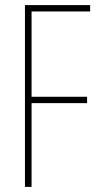

<svg xmlns="http://www.w3.org/2000/svg" viewBox="-20 -734 392 754"><path d="M104 0V-329H322V-354H104V-689H334V-714H78V0Z"/></svg>

Font: Noto Sans Kannada ExtraCondensed Thin
Style: Regular
Weight: 100
Width: 2
Designer: Jelle Bosma - Monotype Design Team
Foundry: Monotype Imaging Inc.
Version: Version 2.005